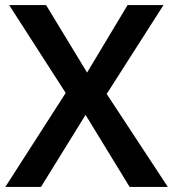

<svg xmlns="http://www.w3.org/2000/svg" viewBox="-20 -734 680 754"><path d="M639 0H489L316 -283L141 0H1L238 -369L16 -714H161L322 -449L481 -714H622L399 -365Z"/></svg>

Font: Noto Sans Javanese SemiBold
Style: Regular
Weight: 600
Version: Version 2.004